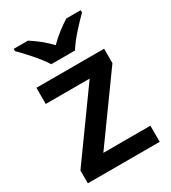

<svg xmlns="http://www.w3.org/2000/svg" viewBox="-187 -862 853 958"><g transform="rotate(-30 240.0 -383.0)"><path d="M171 -606H308C334 -651 396 -716 433 -753V-766H350C315 -744 273 -713 238 -677C204 -713 164 -744 129 -766H47V-753C84 -716 144 -651 171 -606ZM446 0V-93H175L438 -458V-541H48V-448H301L32 -74V0Z"/></g></svg>

Font: Noto Sans Kayah Li SemiBold
Style: Regular
Weight: 600
Designer: Monotype Design Team, Sérgio Martins
Foundry: Monotype Imaging Inc.
Version: Version 2.002